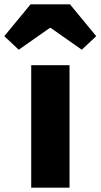

<svg xmlns="http://www.w3.org/2000/svg" viewBox="-73 -872 467 892"><path d="M72 0V-569H250V0ZM-53 -704 69 -852H252L374 -704L307 -641L163 -742H158L14 -641Z"/></svg>

Font: Noto Sans KR Thin Black
Style: Regular
Weight: 900
Version: Version 2.004-H2;hotconv 1.0.118;makeotfexe 2.5.65603